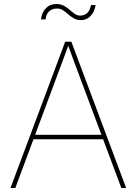

<svg xmlns="http://www.w3.org/2000/svg" viewBox="-20 -935 680 955"><path d="M32.2 0 304.2 -727.5H335L607.4 0H583.5L372.6 -563.5Q357.9 -602.5 343.5 -641.6Q329.1 -680.7 314.9 -719.7H323.7Q309.6 -680.7 295.2 -641.6Q280.8 -602.5 266.1 -563.5L56.2 0ZM139.2 -242.2V-264.6H500.5V-242.2ZM382.8 -835Q362.3 -835 347.2 -843.8Q332 -852.5 319.3 -863.8Q306.6 -875 293.5 -883.8Q280.3 -892.6 263.2 -892.6Q239.3 -892.6 224.1 -878.2Q209 -863.8 206.5 -838.4H184.1Q187 -871.6 207.5 -893.3Q228 -915 259.3 -915Q282.2 -915 298.1 -906.2Q314 -897.5 326.7 -886.2Q339.4 -875 351.6 -866.2Q363.8 -857.4 378.9 -857.4Q399.9 -857.4 413.3 -869.6Q426.8 -881.8 432.6 -909.7H455.6Q449.7 -875 430.2 -855Q410.6 -835 382.8 -835Z"/></svg>

Font: Inter Thin
Style: Regular
Weight: 250
Designer: Rasmus Andersson
Foundry: rsms
Version: Version 4.001;git-66647c0bb